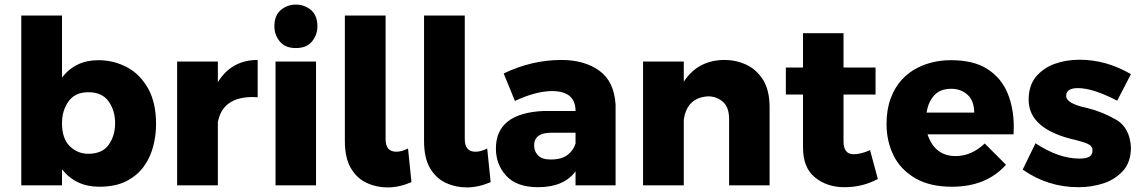

<svg xmlns="http://www.w3.org/2000/svg" viewBox="-20 -810 4990 839"><path d="M414 6Q311 6 251 -70V0H73V-742H251V-471Q309 -547 410 -547Q476.5 -547 534.5 -516.5Q592.5 -486 628.5 -421Q662 -359 662 -268Q662 -219 649.5 -170.5Q637 -122 608.2 -82.2Q579.5 -42.5 531.8 -18.2Q484 6 414 6ZM366 -138Q427 -138 455 -177.5Q483 -217 483 -272Q483 -327 454.5 -367Q426 -407 366 -407Q308 -407 279.5 -367Q251 -327 251 -272Q251 -204 285 -171Q319 -138 366 -138Z M932 0H754V-541H932V-451Q992 -548 1106 -548V-385L1085 -386Q952 -386 932 -276Z M1273 -600Q1226 -600 1202.5 -629Q1179 -658 1179 -695Q1179 -743 1207.5 -766.5Q1236 -790 1273 -790Q1310 -790 1338.5 -766.5Q1367 -743 1367 -695Q1367 -658 1343.5 -629Q1320 -600 1273 -600ZM1361 0H1184V-541H1361Z M1674 9Q1625 9 1582 -11Q1539 -31 1513 -75.5Q1487 -120 1487 -194V-742H1665V-202Q1665 -147 1712 -147Q1735 -147 1763 -161L1778 -14Q1724 9 1674 9Z M2020 9Q1971 9 1928 -11Q1885 -31 1859 -75.5Q1833 -120 1833 -194V-742H2011V-202Q2011 -147 2058 -147Q2081 -147 2109 -161L2124 -14Q2070 9 2020 9Z M2332 8Q2238 8 2192.5 -41.5Q2147 -91 2147 -161Q2147 -315 2354 -325H2495Q2495 -412 2392 -412Q2323 -412 2230 -369L2181 -489Q2304 -548 2433 -548Q2534 -548 2599 -501Q2664 -454 2670 -352V0H2495V-61Q2443 8 2332 8ZM2387 -113Q2434 -113 2460.2 -133.2Q2486.5 -153.5 2495 -183V-230H2389Q2314 -230 2314 -174Q2314 -149 2331 -131Q2348 -113 2387 -113Z M3343 0H3166V-290Q3166 -342 3138.5 -365.5Q3111 -389 3074 -389Q2981 -383 2968 -286V0H2790V-541H2968V-453Q3030 -548 3147 -548Q3196.5 -548 3241.2 -527.2Q3286 -506.5 3315.5 -459.5Q3343 -414 3343 -341Z M3670 8Q3594 8 3541.5 -34.5Q3489 -77 3489 -165V-397H3414V-515H3489V-665H3666V-515H3806V-397H3666V-193Q3666 -136 3710 -136Q3742 -136 3782 -154L3816 -28Q3750 8 3670 8Z M4140 6Q4045 6 3981.5 -30Q3915 -68.5 3884.5 -131Q3854 -193.5 3854 -268Q3854 -331 3871.8 -379.2Q3889.5 -427.5 3920.5 -461.5Q3951.5 -495.5 3993 -515.5Q4057 -547 4136 -547Q4233 -547 4293 -509.5Q4355 -470 4382.5 -403.8Q4410 -337.5 4410 -256L4409 -223H4033Q4065 -128 4156 -128Q4225 -128 4283 -183L4376 -90Q4290 6 4140 6ZM4237 -318Q4237 -369.5 4208 -395.8Q4179 -422 4137 -422Q4088 -422 4062 -393Q4036 -364 4029 -318Z M4693 8Q4558 8 4449 -69L4505 -184Q4606 -117 4697 -117Q4727 -117 4740.5 -125.5Q4754 -134 4754 -152Q4754 -172 4734 -181Q4714 -190 4681 -198Q4475 -244 4475 -374Q4475 -434 4505 -472.5Q4539 -513.5 4589.2 -531.2Q4639.5 -549 4697 -549Q4814 -549 4922 -486L4862 -370Q4756 -425 4690 -425Q4639 -425 4639 -391Q4639 -357 4731 -338Q4799 -321 4858 -286.5Q4917 -252 4922 -166Q4922 -105 4890.5 -67Q4855 -26.5 4803 -9.2Q4751 8 4693 8Z"/></svg>

Font: Argentum Novus
Style: Bold
Weight: 700
Designer: Julieta Ulanovsky (font) & Cristiano Sobral (main changes)
Foundry: Julieta Ulanovsky (font) & Cristiano Sobral (main changes)
Version: Version 3.00;November 27, 2020;FontCreator 13.0.0.2655 64-bi